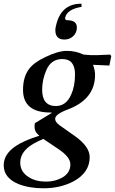

<svg xmlns="http://www.w3.org/2000/svg" viewBox="-70 -743 619 1034"><path d="M529 -440 519 -390 431 -394Q442 -364 442 -340Q442 -208 294 -153Q227 -128 227 -103Q227 -86 250 -69L335 -9Q413 47 413 103Q413 186 327 233Q256 271 164 271Q87 271 29 248Q-50 215 -50 147Q-50 85 19 41Q61 13 142 -12Q116 -32 116 -61Q116 -80 120 -81L209 -135L207 -137Q54 -135 54 -259Q54 -328 86 -371Q113 -407 173 -435Q242 -469 290 -469Q338 -469 380 -449Q416 -445 453 -446L524 -449ZM334 -342Q334 -425 266 -425Q204 -425 179 -364Q157 -313 157 -260Q157 -172 231 -172Q286 -172 313 -233Q334 -279 334 -342ZM309 142Q309 103 245 60L163 5L135 18Q39 63 39 132Q39 183 85 211Q122 235 178 235Q226 235 264 214Q309 189 309 142ZM369 -706Q291 -693 281 -648Q278 -634 295 -634Q344 -633 344 -595Q344 -567 324.5 -548.5Q305 -530 277 -530Q228 -530 228 -581Q228 -590 231 -602Q257 -724 369 -723Z"/></svg>

Font: GFS Didot
Style: Bold Italic
Weight: 700
Italic angle: -12°
Designer: Designed by Takis Katsoulidis and George D. Matthiopoulos.
Foundry: Designed by Takis Katsoulidis and George D. Matthiopoulos.
Version: Version 1.0